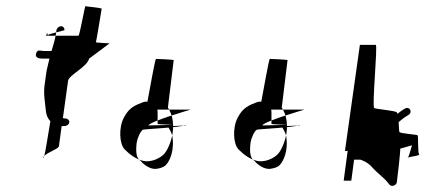

<svg xmlns="http://www.w3.org/2000/svg" viewBox="-20 -597 1418 629"><path d="M99 -424C93 -409 105 -405 120 -405H142L133 -367C131 -353 129 -342 128 -332L126 -318C122 -289 128 -259 130 -236C131 -222 136 -209 145 -200C138 -159 130 -105 125 -86C135 -98 172 -109 173 -118L182 -184H188H191C198 -184 206 -189 207 -196C208 -203 201 -209 194 -209H191C190 -209 189 -210 186 -210L203 -332C206 -352 265 -377 272 -405L339 -455C339 -455 292 -457 294 -459C296 -461 312 -564 313 -568C314 -572 262 -575 260 -577C258 -579 241 -480 237 -480H162C161 -471 156 -454 149 -430H123C113 -430 104 -436 99 -424ZM131 -480H137C136 -483 136 -496 131 -480ZM137 -480ZM137 -480H162C162 -481 163 -483 163 -484C163 -484 164 -491 164 -491C164 -491 139 -484 139 -484C139 -482 137 -481 137 -480ZM164 -491 191 -498C192 -505 187 -511 180 -511C173 -511 166 -505 165 -498ZM122 -80C123 -78 123 -80 125 -86C124 -84 121 -82 122 -80Z M386 -212C399 -236 411 -248 443 -260C448 -262 453 -264 459 -264H463C470 -300 488 -404 491 -404C495 -404 547 -402 549 -400L530 -244C532 -242 533 -240 534 -238H495C498 -238 495 -189 497 -191C497 -190 519 -189 547 -188C549 -152 533 -111 519 -94C505 -78 474 -64 449 -70C424 -76 404 -92 389 -107C371 -124 368 -179 386 -212ZM460 -252C460 -252 459 -252 459 -252C459 -252 460 -252 460 -252ZM534 -238H605C605 -238 473 -200 466 -186C454 -186 559 -188 547 -188C546 -208 543 -221 534 -238ZM428 -131C424 -101 427 -83 435 -75C440 -71 444 -67 447 -63C463 -49 479 -42 493 -44C507 -46 518 -50 524 -57C546 -82 549 -122 545 -148C543 -162 536 -172 530 -183C529 -184 617 -186 584 -187C580 -180 451 -174 448 -172C440 -167 430 -144 428 -131Z M759 -212C772 -236 784 -248 816 -260C821 -262 826 -264 832 -264H836C843 -300 861 -404 864 -404C868 -404 920 -402 922 -400L903 -244C905 -242 906 -240 907 -238H868C871 -238 868 -189 870 -191C870 -190 892 -189 920 -188C922 -152 906 -111 892 -94C878 -78 847 -64 822 -70C797 -76 777 -92 762 -107C744 -124 741 -179 759 -212ZM833 -252C833 -252 832 -252 832 -252C832 -252 833 -252 833 -252ZM907 -238H978C978 -238 846 -200 839 -186C827 -186 932 -188 920 -188C919 -208 916 -221 907 -238ZM801 -131C797 -101 800 -83 808 -75C813 -71 817 -67 820 -63C836 -49 852 -42 866 -44C880 -46 891 -50 897 -57C919 -82 922 -122 918 -148C916 -162 909 -172 903 -183C902 -184 990 -186 957 -187C953 -180 824 -174 821 -172C813 -167 803 -144 801 -131Z M1110 -102 1119 -103 1106 -6C1106 -5 1111 -5 1119 -5C1127 -5 1131 -5 1131 -6L1140 -74H1144H1158C1160 -74 1162 -74 1166 -72C1181 -66 1192 -58 1202 -46C1215 -31 1236 -16 1248 -2L1255 7C1258 10 1261 12 1265 12C1272 12 1279 7 1280 0C1281 -4 1293 -108 1291 -110L1330 -121C1328 -118 1321 -88 1317 -81C1324 -84 1358 -87 1353 -92C1348 -98 1351 -152 1348 -154C1345 -156 1292 -160 1289 -164C1287 -166 1287 -182 1286 -197C1294 -203 1301 -210 1308 -214L1319 -221C1333 -231 1321 -250 1306 -241L1295 -234C1291 -231 1286 -227 1282 -224C1281 -226 1281 -228 1280 -229C1273 -235 1214 -239 1206 -243C1198 -247 1218 -450 1211 -450H1159ZM1317 -81C1317 -80 1316 -80 1316 -80C1315 -80 1316 -81 1317 -81Z"/></svg>

Font: FailCity
Style: OBL
Weight: 400
Version: Version 1